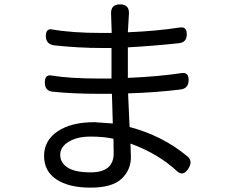

<svg xmlns="http://www.w3.org/2000/svg" viewBox="-20 -814 1040 880"><path d="M501 -111 500 -178Q456 -188 395 -188Q334 -188 295 -164.5Q256 -141 256 -104.5Q256 -68 290 -46Q324 -24 395 -24Q501 -24 501 -111ZM497 -248 493 -384H436Q312 -384 219 -394Q186 -398 185.5 -435.5Q185 -473 215 -468Q299 -454 437 -454H491V-594H447Q344 -594 229 -606Q191 -611 190 -648Q190 -685 220 -679Q309 -663 446 -663H492L489 -752Q488 -794 530.5 -794Q573 -794 571 -751L566 -666Q702 -672 804 -688Q837 -693 836 -656Q836 -620 800 -616Q691 -604 566 -597V-457Q707 -463 812 -479Q845 -484 844.5 -446.5Q844 -409 809 -404Q696 -390 567 -386Q569 -337 574 -232Q727 -191 838 -98Q866 -76 843 -40.5Q820 -5 793 -28Q705 -110 578 -156Q580 -106 580 -94Q580 -35 537 5.5Q494 46 395 46Q296 46 239 8.5Q182 -29 182 -99.5Q182 -170 244 -212Q306 -254 413 -254Z"/></svg>

Font: Raw Maruko Gothic CJK TC
Style: Regular
Weight: 400
Version: Version 1.001